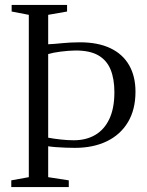

<svg xmlns="http://www.w3.org/2000/svg" viewBox="-20 -763 599 783"><path d="M97.5 -40.5V-702.5L27.5 -716V-743H253.5V-716L176.5 -702.5V-582.5Q189.5 -583 203.8 -584.2Q218 -585.5 234 -587Q250 -588.5 268 -589.5Q286 -590.5 305.5 -590.5Q379.5 -590.5 430 -566.5Q480.5 -542.5 506.5 -497.2Q532.5 -452 532.5 -389Q532.5 -316.5 502 -265.2Q471.5 -214 416 -187Q360.5 -160 285 -160Q268 -160 247.2 -160.8Q226.5 -161.5 207.5 -163Q188.5 -164.5 176.5 -166.5V-40.5L260.5 -27.5V0H26V-27.5ZM281 -191Q331.5 -191 368.5 -212.8Q405.5 -234.5 426 -278Q446.5 -321.5 446.5 -387Q446.5 -441.5 430.8 -479.8Q415 -518 380 -537.8Q345 -557.5 286.5 -557Q258.5 -556.5 227.2 -552.5Q196 -548.5 176.5 -542.5V-201.5Q200.5 -197 228.5 -194Q256.5 -191 281 -191Z"/></svg>

Font: Merriweather 96pt Light
Style: Regular
Weight: 300
Version: Version 2.100